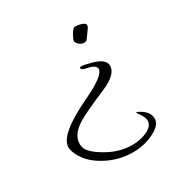

<svg xmlns="http://www.w3.org/2000/svg" viewBox="-138 -361 775 803"><g transform="rotate(-30 249.5 40.0)"><path d="M332 -170Q310 -170 297 -192Q296 -193 296 -196Q296 -205 306 -222Q319 -245 326 -247Q343 -249 360.5 -243Q378 -237 378 -228Q378 -223 374 -216.5Q370 -210 364 -202Q349 -182 345 -176Q341 -170 332 -170ZM279 329Q208 329 146 294Q81 258 59 200Q54 187 54 176Q54 115 220 37Q328 -14 328 -45Q328 -65 284 -73Q262 -77 262 -87Q262 -91 271 -91Q282 -91 312 -83Q376 -67 376 -33Q376 8 302 40Q191 87 156 109Q102 143 102 186Q102 189 102 192Q102 195 103 199Q107 229 166 264Q227 301 292 301Q335 301 369 283Q397 268 397 245Q397 231 387 215Q386 212 373 194Q373 191 374 190Q427 213 427 252Q427 279 391 300Q341 329 279 329Z"/></g></svg>

Font: Ephesis
Style: Regular
Weight: 400
Designer: Robert E. Leuschke
Foundry: Robert E. Leuschke
Version: Version 1.010; ttfautohint (v1.8.3)